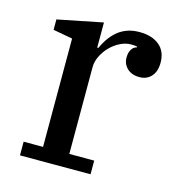

<svg xmlns="http://www.w3.org/2000/svg" viewBox="-85 -604 625 678"><g transform="rotate(15 227.0 -265.0)"><path d="M48 -50H119V-446L48 -459V-497L213 -530V-438H217Q224 -454 235 -470.5Q246 -487 261 -500.5Q276 -514 296.5 -522Q317 -530 344 -530Q389 -530 416 -508Q443 -486 443 -444Q443 -412 426.5 -394Q410 -376 384 -376Q355 -376 338.5 -392Q322 -408 322 -431Q322 -450 329.5 -461.5Q337 -473 348 -475V-478Q344 -479 339 -479.5Q334 -480 326 -480Q306 -480 286 -470Q266 -460 250 -443.5Q234 -427 224.5 -407Q215 -387 215 -367V-50H306V0H48Z"/></g></svg>

Font: IBM Plex Serif Text
Style: Regular
Weight: 450
Designer: Mike Abbink, Paul van der Laan, Pieter van Rosmalen
Foundry: Bold Monday
Version: Version 3.001